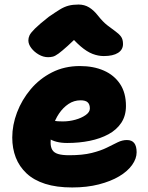

<svg xmlns="http://www.w3.org/2000/svg" viewBox="-20 -816 651 846"><path d="M298 10Q229 10 179 -6Q129 -22 97 -52Q65 -82 49.5 -122Q34 -162 34 -210Q34 -265 55 -320.5Q76 -376 115 -422.5Q154 -469 209 -497Q264 -525 332 -525Q392 -525 437.5 -505Q483 -485 509 -446Q535 -407 535 -349Q535 -306 514.5 -275Q494 -244 458 -224.5Q422 -205 375.5 -195.5Q329 -186 276 -186Q224 -186 193.5 -207Q163 -228 163 -256Q163 -271 170 -278.5Q177 -286 193 -286Q204 -286 218.5 -283.5Q233 -281 257 -281Q285 -281 312 -288.5Q339 -296 357.5 -309Q376 -322 376 -338Q376 -356 366.5 -365Q357 -374 335 -374Q306 -374 282 -358Q258 -342 240 -315.5Q222 -289 212.5 -255.5Q203 -222 203 -187Q203 -168 210.5 -155.5Q218 -143 236 -137.5Q254 -132 285 -132Q344 -132 384 -142Q424 -152 451 -165.5Q478 -179 498.5 -189Q519 -199 539 -199Q561 -199 571.5 -185.5Q582 -172 582 -145Q582 -117 562 -89Q542 -61 505 -39Q468 -17 415.5 -3.5Q363 10 298 10ZM192 -564Q171 -564 151 -575.5Q131 -587 118 -604Q105 -621 105 -638Q105 -649 110 -660Q115 -671 134 -690Q153 -709 195 -742Q224 -762 243.5 -774Q263 -786 282 -791Q301 -796 326 -796Q352 -796 372.5 -783.5Q393 -771 411 -748Q433 -720 453 -704.5Q473 -689 488.5 -678Q504 -667 513 -655Q522 -643 522 -622Q522 -597 500 -583Q478 -569 437 -569Q413 -569 388 -578.5Q363 -588 335 -612Q307 -636 271 -679L344 -677Q304 -637 278.5 -614Q253 -591 238 -580Q223 -569 213 -566.5Q203 -564 192 -564Z"/></svg>

Font: Shantell Sans ExtraBold
Style: Regular
Weight: 800
Designer: Stephen Nixon, Anya Danilova, Shantell Martin
Foundry: Arrow Type
Version: Version 1.011;[c5ecc13dd]